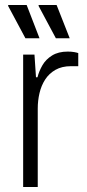

<svg xmlns="http://www.w3.org/2000/svg" viewBox="-20 -743 345 763"><path d="M72 0V-526H117L123 -436H129Q135 -460 148.5 -483.5Q162 -507 187 -522.5Q212 -538 249 -538Q264 -538 275 -536Q286 -534 291 -532V-480H262Q226 -480 200.5 -465.5Q175 -451 159.5 -427Q144 -403 137 -373Q130 -343 130 -312V0ZM202 -591 133 -720 134 -723H205L257 -591ZM81 -591 12 -720 13 -723H86L137 -591Z"/></svg>

Font: Archivo SemiBold ExtraLight
Style: Regular
Weight: 250
Version: Version 2.001